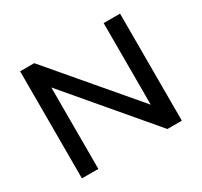

<svg xmlns="http://www.w3.org/2000/svg" viewBox="-146 -900 1152 1095"><g transform="rotate(-30 430.0 -352.5)"><path d="M101 0V-705H194L666 -150H651V-705H759V0H664L194 -554H209V0Z"/></g></svg>

Font: Nunito Sans 10pt SemiExpanded SemiBold
Style: Regular
Weight: 600
Width: 6
Designer: Vernon Adams
Foundry: Vernon Adams
Version: Version 3.101;gftools[0.9.27]